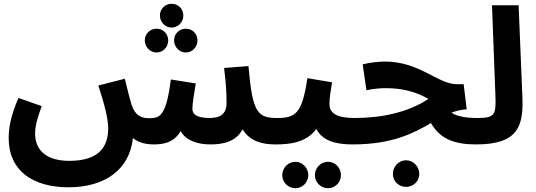

<svg xmlns="http://www.w3.org/2000/svg" viewBox="-20 -760 2839 1017"><path d="M889 -614C924 -614 951 -643 951 -678C951 -713 924 -740 889 -740C855 -740 827 -713 827 -678C827 -643 855 -614 889 -614ZM809 -482C844 -482 871 -511 871 -546C871 -581 844 -608 809 -608C775 -608 747 -581 747 -546C747 -511 775 -482 809 -482ZM964 -482C999 -482 1026 -511 1026 -546C1026 -581 999 -608 964 -608C930 -608 902 -581 902 -546C902 -511 930 -482 964 -482ZM343 232C539 232 667 136 684 -29C712 -5 752 5 795 5C847 5 902 -5 937 -66C961 -20 1019 5 1094 5C1157 5 1229 -7 1265 -75C1303 -12 1369 5 1438 5C1490 5 1519 -25 1519 -67C1519 -106 1498 -135 1448 -135C1344 -135 1317 -163 1296 -410L1167 -400C1178 -313 1180 -259 1180 -214C1180 -161 1152 -135 1091 -135C1017 -135 999 -158 999 -184C999 -212 1009 -271 1017 -318L885 -339C861 -148 827 -135 776 -134C730 -133 697 -145 677 -205C670 -226 660 -266 641 -343L501 -307C531 -214 553 -135 553 -80C553 15 507 92 347 92C216 92 166 27 166 -52C166 -94 178 -135 201 -198L78 -241C34 -143 26 -74 26 -28C26 143 152 232 343 232Z M1439 5C1515 5 1601 -4 1656 -77C1686 -16 1755 5 1848 5C1900 5 1928 -25 1928 -67C1928 -106 1908 -135 1858 -135C1760 -135 1725 -162 1725 -210C1725 -246 1734 -293 1739 -324L1608 -346C1581 -160 1546 -135 1449 -135ZM1718 237C1755 237 1786 206 1786 168C1786 129 1755 97 1718 97C1679 97 1648 129 1648 168C1648 206 1679 237 1718 237ZM1545 237C1582 237 1613 206 1613 168C1613 129 1582 97 1545 97C1506 97 1475 129 1475 168C1475 206 1506 237 1545 237Z M1848 5C2060 5 2172 -56 2263 -108C2313 -19 2396 5 2502 5C2554 5 2582 -25 2582 -67C2582 -106 2562 -135 2512 -135C2450 -135 2405 -142 2371 -163C2396 -173 2423 -179 2452 -181L2436 -314H2399C2301 -314 2201 -434 2020 -434C1986 -434 1939 -429 1901 -419L1921 -282C1957 -290 1993 -293 2026 -293C2114 -293 2188 -272 2249 -236C2143 -165 2002 -135 1858 -135ZM2131 230C2169 230 2201 200 2201 161C2201 122 2169 89 2131 89C2092 89 2061 122 2061 161C2061 200 2092 230 2131 230Z M2502 5C2727 5 2753 -94 2747 -248L2727 -732H2586L2604 -258C2608 -156 2604 -135 2512 -135Z"/></svg>

Font: Noto Sans Arabic UI
Style: Bold
Weight: 700
Designer: Monotype Design Team, Nadine Chahine and Nizar Qandah
Foundry: Monotype Imaging Inc.
Version: Version 2.010